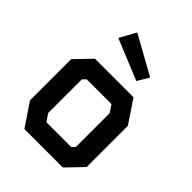

<svg xmlns="http://www.w3.org/2000/svg" viewBox="-228 -935 1056 1056"><g transform="rotate(45 300.0 -407.0)"><path d="M151 -548 60 -453.5V-133.5L150 0H449L540 -94.5V-414.5L451 -548ZM180 -155V-416L199 -436H391.5L420 -393.5V-131L402 -112H209.5ZM213.5 -814.5 161 -719.5 398.5 -622 439 -689.5Z"/></g></svg>

Font: Kode
Style: Regular
Weight: 400
Monospace: yes
Designer: Isa Ozler
Foundry: Kadena LLC
Version: Version 1.000;gftools[0.9.28]